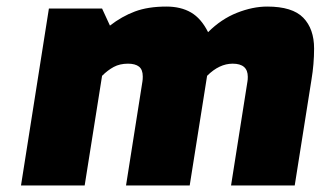

<svg xmlns="http://www.w3.org/2000/svg" viewBox="-20 -565 977 585"><path d="M129 -539H291L315 -487Q351 -515 391 -530Q431 -545 487 -545Q531 -545 562 -527Q593 -509 614 -467Q654 -507 702 -526Q750 -545 794 -545Q871 -545 904 -511Q937 -477 937 -417Q937 -370 929 -322L878 0H684L734 -317Q735 -322 735 -331Q735 -371 689 -371Q648 -371 611 -334L608 -315L558 0H364L414 -317Q415 -323 415 -332Q415 -353 403.5 -362Q392 -371 370 -371Q345 -371 326.5 -361Q308 -351 291 -334L238 0H44Z"/></svg>

Font: Exo Black
Style: Italic
Weight: 900
Italic angle: -9°
Designer: Natanael Gama
Foundry: Natanael Gama
Version: Version 1.500; ttfautohint (v1.6)